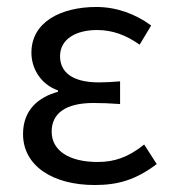

<svg xmlns="http://www.w3.org/2000/svg" viewBox="-20 -518 489 550"><path d="M46 -134C46 -43 131 12 251 12C319 12 369 -3 429 -48L393 -104C347 -67 307 -54 260 -54C177 -54 128 -87 128 -141C128 -194 169 -223 248 -223C272 -223 295 -222 324 -220V-285C299 -283 282 -282 263 -282C185 -282 152 -313 152 -357C152 -407 199 -432 258 -432C303 -432 342 -417 380 -390L413 -445C368 -478 314 -498 256 -498C156 -498 70 -456 70 -367C70 -322 96 -277 146 -259V-255C91 -240 46 -204 46 -134Z"/></svg>

Font: Cambridge Sans
Style: Regular
Weight: 400
Version: Version 2.020;PS 002.020;hotconv 1.0.88;makeotf.lib2.5.64775